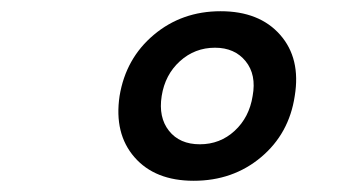

<svg xmlns="http://www.w3.org/2000/svg" viewBox="-20 -760 640 342"><path d="M325 -438Q256 -438 219.5 -480Q183 -522 193 -589Q204 -656 254 -698Q304 -740 373 -740Q442 -740 479 -698Q516 -656 505 -589Q495 -522 445 -480Q395 -438 325 -438ZM336 -503Q372 -503 398 -527Q424 -551 430 -589Q437 -627 417.5 -651Q398 -675 363 -675Q327 -675 300.5 -651Q274 -627 268 -589Q262 -551 281 -527Q300 -503 336 -503Z"/></svg>

Font: JetBrains Mono NL SemiBold
Style: Italic
Weight: 600
Italic angle: -9°
Monospace: yes
Designer: Philipp Nurullin, Konstantin Bulenkov
Foundry: JetBrains
Version: Version 2.305; ttfautohint (v1.8.4.7-5d5b)